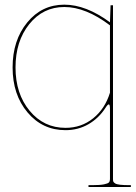

<svg xmlns="http://www.w3.org/2000/svg" viewBox="-20 -542 567 803"><path d="M249 -522.5Q339.8 -522.5 439.9 -448.7L442.4 -520H452.6V207.5Q452.6 214.4 454.1 217.8Q455.6 221.2 461.7 225.1Q467.8 229 482.7 230.7Q497.6 232.4 522.5 232.4H527.3V240.2H350.1V232.4H365.2Q397.9 232.4 414.8 229Q431.6 225.6 435.8 220.7Q439.9 215.8 439.9 207.5V-86.9Q439.9 -105.5 435.1 -105.5Q430.2 -105.5 421.4 -91.3Q393.1 -47.4 349.9 -22.5Q306.6 2.4 253.9 2.4Q157.7 2.4 95.2 -71.8Q32.7 -146 32.7 -259.8Q32.7 -373.5 93.8 -448Q154.8 -522.5 249 -522.5ZM253.9 -7.3Q320.3 -7.3 369.9 -47.4Q419.4 -87.4 439.9 -154.3V-436Q338.4 -512.7 249 -512.7Q160.2 -512.7 102.5 -441.2Q44.9 -369.6 44.9 -259.8Q44.9 -149.9 104 -78.6Q163.1 -7.3 253.9 -7.3Z"/></svg>

Font: Znikomit
Style: Regular
Weight: 100
Designer: gluk
Foundry: gluk
Version: Version 0.53